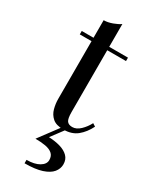

<svg xmlns="http://www.w3.org/2000/svg" viewBox="-214 -645 764 948"><g transform="rotate(30 168.0 -171.5)"><path d="M190.5 7Q149.5 7 128.8 -11.2Q108 -29.5 100.8 -56.8Q93.5 -84 93.5 -111.5V-560Q116 -560 142 -569.5Q168 -579 183 -590V-88Q183 -50.5 192.2 -38Q201.5 -25.5 222.5 -25.5Q246 -25.5 267.8 -46.5Q289.5 -67.5 303 -94L319.5 -83.5Q299.5 -43 269 -18Q238.5 7 190.5 7ZM26.5 -440.5V-460H290V-440.5ZM108.5 247V227.5Q153 227.5 179.8 211.8Q206.5 196 206.5 172.5Q206.5 149 192 136.5Q177.5 124 152.2 119.5Q127 115 94.5 115L182 -2.5H206.5L148.5 75Q185 76.5 214 85Q243 93.5 260.2 110.8Q277.5 128 277.5 156Q277.5 181 260.5 201.8Q243.5 222.5 206.2 234.8Q169 247 108.5 247Z"/></g></svg>

Font: Bodoni Moda 11pt
Style: Regular
Weight: 400
Version: Version 2.004